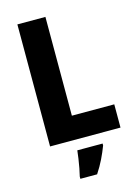

<svg xmlns="http://www.w3.org/2000/svg" viewBox="-137 -789 788 1085"><g transform="rotate(-15 257.5 -246.5)"><path d="M76 0V-714H240V-136H488V0ZM367 72Q353 109 335 146Q317 183 292 221H194V208Q199 189 204 162Q209 135 213 108Q217 81 219 61H367Z"/></g></svg>

Font: Noto Sans Armenian SemiCondensed ExtraBold
Style: Regular
Weight: 800
Width: 4
Designer: Monotype Design Team
Foundry: Monotype Imaging Inc.
Version: Version 2.008; ttfautohint (v1.8.4.7-5d5b)